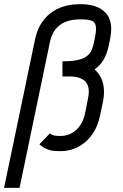

<svg xmlns="http://www.w3.org/2000/svg" viewBox="-46 -716 591 925"><path d="M416.5 -578.1Q416.5 -605.5 400.1 -614Q383.8 -622.6 350.1 -622.6H339.8Q217.3 -622.6 194.3 -512.2L48.3 189H-26.4L123 -526.9Q139.2 -605.5 194.8 -650.6Q250.5 -695.8 339.8 -695.8H350.1Q357.9 -695.8 366.7 -695.1Q375.5 -694.3 389.9 -691.7Q404.3 -689 417 -684.3Q429.7 -679.7 443.4 -670.7Q457 -661.6 467 -649.7Q477.1 -637.7 483.4 -619.1Q489.7 -600.6 489.7 -578.1Q489.7 -550.3 481 -511.2L477.1 -493.2Q460.9 -416.5 409.7 -381.8Q455.1 -340.8 455.1 -273.4Q455.1 -252 450.7 -229.5L435.5 -157.2Q418.9 -79.1 366.9 -33.4Q314.9 12.2 244.1 12.2H239.7Q219.2 11.7 206.3 10Q193.4 8.3 176 0.7Q158.7 -6.8 144 -21L194.8 -73.7Q206.5 -61 239.7 -61H244.1Q289.1 -61 321 -89.8Q353 -118.7 364.3 -171.9L378.4 -244.1Q381.8 -259.3 381.8 -273.4Q381.8 -314 356.7 -330.8Q331.5 -347.7 293 -347.7H254.9V-420.9H264.6Q314 -420.9 343.3 -430.9Q372.6 -440.9 386 -459Q399.4 -477.1 405.8 -507.8L409.7 -526.9Q416.5 -558.6 416.5 -578.1Z"/></svg>

Font: Anka/Coder Condensed
Style: Italic
Weight: 400
Width: 4
Italic angle: -12°
Monospace: yes
Version: Version 001.100